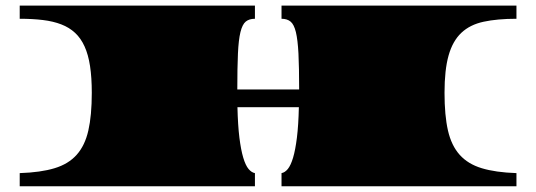

<svg xmlns="http://www.w3.org/2000/svg" viewBox="-20 -650 1871 670"><path d="M48.8 -45.9Q122.1 -48.3 170.4 -63Q218.8 -77.6 247.6 -109.9Q276.4 -142.1 288.3 -194.6Q300.3 -247.1 300.3 -326.2Q300.3 -379.4 294.2 -419.4Q288.1 -459.5 275.1 -488Q262.2 -516.6 241.9 -535.4Q221.7 -554.2 193.8 -564.9Q166 -575.7 129.9 -580.1Q93.8 -584.5 48.8 -584.5V-630.4H869.6V-584.5Q849.6 -584.5 837.6 -574.7Q825.7 -564.9 819.1 -538.1Q812.5 -511.2 810.3 -462.9Q808.1 -414.6 808.1 -337.9H1023.9Q1023.9 -414.6 1021.5 -462.9Q1019 -511.2 1012.5 -538.1Q1005.9 -564.9 993.9 -574.7Q981.9 -584.5 962.4 -584.5V-630.4H1782.2V-584.5Q1715.3 -584.5 1667.7 -574.2Q1620.1 -564 1589.8 -535.4Q1559.6 -506.8 1545.4 -456.5Q1531.2 -406.2 1531.2 -326.2Q1531.2 -247.1 1543.2 -194.6Q1555.2 -142.1 1584 -109.9Q1612.8 -77.6 1661.1 -63Q1709.5 -48.3 1782.2 -45.9V0H962.4V-45.9Q974.1 -47.9 984.4 -60.3Q994.6 -72.8 1002.7 -99.6Q1010.7 -126.5 1016.1 -169.7Q1021.5 -212.9 1022.9 -275.9H808.6Q810.1 -212.9 815.4 -169.7Q820.8 -126.5 828.9 -99.6Q836.9 -72.8 847.4 -60.3Q857.9 -47.9 869.6 -45.9V0H48.8Z"/></svg>

Font: Asset
Style: Regular
Weight: 400
Designer: Riccardo De Franceschi
Foundry: Sorkin Type Co.
Version: Version 1.001